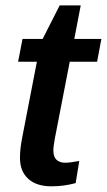

<svg xmlns="http://www.w3.org/2000/svg" viewBox="-20 -670 389 699"><path d="M167 8.3Q112.8 8.3 82.8 -19Q52.7 -46.4 52.7 -95.2Q52.7 -127.9 60.5 -167.5L114.3 -445.3H45.9L62 -528.3H135.3L197.3 -650.4H273.9L250.5 -528.3H349.1L333.5 -445.3H233.9L179.7 -166Q174.3 -137.2 174.3 -121.6Q174.3 -99.6 185.5 -88.6Q196.8 -77.6 217.3 -77.6Q234.9 -77.6 268.6 -84L255.4 -3.4Q212.9 8.3 167 8.3Z"/></svg>

Font: Arimo SemiBold
Style: Italic
Weight: 600
Italic angle: -12°
Version: Version 1.33